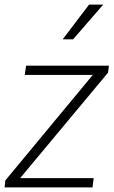

<svg xmlns="http://www.w3.org/2000/svg" viewBox="-23 -810 491 830"><path d="M-3 0H377L382 -40H64L444 -496L448 -526H90L84 -486H378L0 -30ZM248 -640H293L423 -790H362Z"/></svg>

Font: Mluvka ExtraLight
Style: Italic
Weight: 200
Italic angle: -8°
Designer: Modified by Jiří Krblich, Original typeface by Gumpita Rahayu
Foundry: Gumpita Rahayu & Jiří Krblich
Version: Version 2.000;Glyphs 3.1.1 (3134)